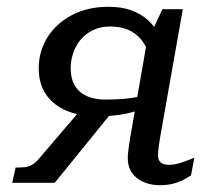

<svg xmlns="http://www.w3.org/2000/svg" viewBox="-20 -538 627 565"><path d="M228 -227 313 -212 141 0H16L26 -45H35Q52 -45 62.5 -48Q73 -51 81 -57.5Q89 -64 98 -75ZM471 -377 430 -321Q426 -366 411 -397Q396 -428 369.5 -444Q343 -460 304 -460Q276 -460 254 -449.5Q232 -439 217.5 -421.5Q203 -404 195.5 -382Q188 -360 188 -337Q188 -307 200 -286.5Q212 -266 235 -255.5Q258 -245 290 -245Q319 -245 343 -247Q367 -249 403 -256L399 -217Q376 -209 353.5 -204Q331 -199 308.5 -197.5Q286 -196 262 -196Q216 -196 177.5 -211.5Q139 -227 116.5 -258.5Q94 -290 94 -337Q94 -387 119.5 -428Q145 -469 191.5 -493.5Q238 -518 299 -518Q337 -518 365.5 -508Q394 -498 415 -479Q436 -460 449.5 -434.5Q463 -409 471 -377ZM456 -161Q453 -145 451 -132.5Q449 -120 447.5 -110Q446 -100 445.5 -92.5Q445 -85 445 -80Q445 -67 453 -60Q461 -53 477 -53Q492 -53 507 -57.5Q522 -62 534.5 -67Q547 -72 552 -74L542 -22Q532 -15 518 -8Q504 -1 487.5 3Q471 7 451 7Q410 7 383 -14Q356 -35 356 -73Q356 -81 357 -89.5Q358 -98 359.5 -109Q361 -120 363 -133Q365 -146 368 -161L414 -425L420 -430L458 -511H518Z"/></svg>

Font: Roboto Serif 20pt
Style: Italic
Weight: 400
Italic angle: -10°
Designer: Greg Gazdowicz
Foundry: Commercial Type
Version: Version 1.008